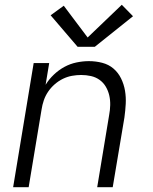

<svg xmlns="http://www.w3.org/2000/svg" viewBox="-20 -784 640 804"><path d="M35 0 121 -520H186L171 -429Q185 -452 205.5 -471.5Q226 -491 250 -504Q274 -517 300.5 -522.5Q327 -528 352 -528Q381 -528 408 -521Q435 -514 455 -497Q475 -480 487 -455.5Q499 -431 503.5 -404Q508 -377 506.5 -349Q505 -321 501 -292L452 0H387L437 -302Q441 -323 441.5 -344Q442 -365 437.5 -384.5Q433 -404 423 -421Q413 -438 397 -449.5Q381 -461 361 -465.5Q341 -470 320 -470Q301 -470 281.5 -466.5Q262 -463 243.5 -454Q225 -445 209 -431Q193 -417 181.5 -400Q170 -383 163.5 -364Q157 -345 154 -325L100 0ZM305 -588 192 -720 247 -760 347 -627 490 -764 537 -716 377 -588Z"/></svg>

Font: Iosevka SS04 Light Extended
Style: Italic
Weight: 300
Width: 7
Italic angle: -9°
Monospace: yes
Designer: Belleve Invis
Foundry: Belleve Invis
Version: Version 19.0.0; ttfautohint (v1.8.4)